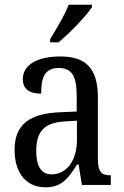

<svg xmlns="http://www.w3.org/2000/svg" viewBox="-20 -786 527 816"><path d="M193 -619V-606H229C278 -647 349 -721 371 -756V-766H272C255 -721 221 -666 193 -619ZM173 10C245 10 271 -31 308 -87H314L328 0H451V-41H448C410 -41 396 -57 396 -113V-372C396 -499 342 -546 236 -546C143 -546 77 -513 77 -450C77 -408 104 -388 155 -388C155 -452 167 -497 230 -497C295 -497 306 -447 306 -373V-312L236 -309C105 -304 42 -256 42 -150C42 -41 99 10 173 10ZM199 -45C154 -45 134 -82 134 -144C134 -223 164 -265 256 -270L307 -273V-191C307 -106 265 -45 199 -45Z"/></svg>

Font: Noto Serif Ethiopic Cn
Style: Regular
Weight: 400
Width: 3
Designer: Monotype Design Team
Foundry: Monotype Imaging Inc.
Version: Version 2.102